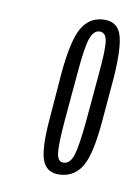

<svg xmlns="http://www.w3.org/2000/svg" viewBox="-33 -708 226 322"><g transform="rotate(5 80.0 -547.0)"><path d="M80.5 -414.5Q104 -414.5 118 -434.2Q132 -454 141.5 -508L155 -585.5Q163.5 -640 157.2 -660Q151 -680 127 -680Q104.5 -680 90.8 -660Q77 -640 67 -585.5L54 -508Q44.5 -454 51 -434.2Q57.5 -414.5 80.5 -414.5ZM84 -435Q73.5 -435 72.8 -449.8Q72 -464.5 79.5 -507.5L93.5 -586.5Q101 -630 107.5 -644.8Q114 -659.5 123.5 -659.5Q135 -659.5 136 -644.5Q137 -629.5 129 -586.5L115 -507.5Q107 -464.5 100.8 -449.8Q94.5 -435 84 -435Z"/></g></svg>

Font: Anybody UltraCondensed ExtraLight
Style: Italic
Weight: 250
Width: 1
Italic angle: -10°
Version: Version 1.113;gftools[0.9.25]